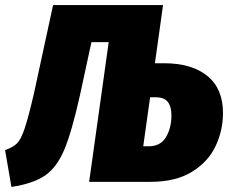

<svg xmlns="http://www.w3.org/2000/svg" viewBox="-50 -716 906 756"><path d="M828 -271Q828 -202 798.5 -140Q769 -78 705 -39Q641 0 543 0H301L378 -550H310L265 -342Q233 -198 203.5 -127.5Q174 -57 127.5 -25Q81 7 -5 20L-30 -125Q1 -136 16.5 -151Q32 -166 46.5 -208.5Q61 -251 83 -345L159 -696H592L560 -467H595Q705 -467 766.5 -417Q828 -367 828 -271ZM625 -262Q625 -297 610.5 -315Q596 -333 563 -333H541L514 -140H535Q582 -140 603.5 -176Q625 -212 625 -262Z"/></svg>

Font: Fira Sans Condensed Black
Style: Italic
Weight: 900
Width: 3
Italic angle: -8°
Designer: Carrois Corporate & Edenspiekermann AG
Foundry: Carrois Corporate GbR & Edenspiekermann AG
Version: Version 4.203